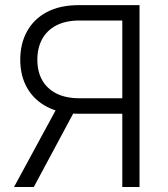

<svg xmlns="http://www.w3.org/2000/svg" viewBox="-20 -748 670 768"><path d="M538.1 0H469.2V-666H298.8Q243.2 -666 205.6 -646.5Q168 -627 148.7 -591.8Q129.4 -556.6 129.4 -509.3Q129.4 -461.9 148.7 -427.5Q168 -393.1 205.6 -374Q243.2 -355 298.3 -355H500V-293H296.4Q221.2 -293 168.7 -320.3Q116.2 -347.7 88.6 -396.2Q61 -444.8 61 -509.3Q61 -573.7 88.4 -623Q115.7 -672.4 168 -700Q220.2 -727.5 295.9 -727.5H538.1ZM115.2 0H36.1L214.4 -328.6H291.5Z"/></svg>

Font: Inter 18pt Light
Style: Regular
Weight: 300
Designer: Rasmus Andersson
Foundry: rsms
Version: Version 4.001;git-66647c0bb